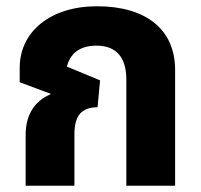

<svg xmlns="http://www.w3.org/2000/svg" viewBox="-20 -594 644 614"><path d="M290 -574C143 -574 43 -494 43 -377V-331L142 -294L141 -292C94 -273 62 -230 62 -163V0H218V-165C218 -223 240 -251 292 -251L300 -337L194 -381C204 -420 231 -448 289 -448C353 -448 384 -409 384 -340V0H540V-370C540 -501 446 -574 290 -574Z"/></svg>

Font: Noto Sans Thai Looped SemiCondensed ExtraBold
Style: Regular
Weight: 800
Width: 4
Designer: Sasikarn Vongin, Ben Mitchell
Foundry: The Fontpad Ltd
Version: Version 1.001